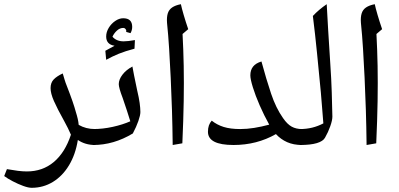

<svg xmlns="http://www.w3.org/2000/svg" viewBox="-40 -826 1901 915"><path d="M111 69Q95 69 70.5 60Q46 51 21 38Q-4 25 -20 13L-7 -20Q21 -15 44.5 -12Q68 -9 88 -9Q163 -9 216.5 -54Q270 -99 298 -184Q291 -200 283.5 -215.5Q276 -231 267 -247Q233 -308 217 -344.5Q201 -381 201 -406Q201 -432 216 -447.5Q231 -463 259 -476Q263 -463 267.5 -447.5Q272 -432 279 -415Q295 -374 305.5 -343.5Q316 -313 321 -294Q327 -275 330.5 -259.5Q334 -244 335 -231Q369 -211 413 -211Q421 -211 421 -203V-143Q421 -135 413 -135Q366 -135 331 -159Q320 -90 289 -38.5Q258 13 212 41Q166 69 111 69Z M404 -135Q396 -135 396 -143V-203Q396 -211 404 -211Q450 -211 497.5 -221.5Q545 -232 581 -248Q574 -271 565 -298.5Q556 -326 545 -358Q535 -384 530.5 -400.5Q526 -417 526 -425Q526 -447 543.5 -470Q561 -493 591 -509Q593 -495 599 -466.5Q605 -438 614 -394Q622 -361 625.5 -335.5Q629 -310 629 -292Q629 -277 619.5 -249.5Q610 -222 593 -190Q502 -135 404 -135ZM466 -541 462 -584 506 -608Q466 -614 466 -652Q466 -673 478 -693Q490 -713 509 -726Q528 -739 547 -739Q590 -739 590 -698Q590 -682 582 -668L561 -674L562 -678Q562 -683 558 -688Q554 -693 548 -693Q531 -693 517 -680Q503 -667 496 -651Q515 -629 549 -629Q559 -629 572.5 -630.5Q586 -632 603 -635L601 -594Q556 -582 526.5 -570Q497 -558 466 -541Z M783 -135Q782 -223 779.5 -303Q777 -383 773.5 -456Q770 -529 766 -594Q762 -659 756 -717Q754 -744 759.5 -762Q765 -780 780.5 -790.5Q796 -801 822 -806Q826 -787 835.5 -754.5Q845 -722 857 -687L830 -664Q834 -590 835.5 -512Q837 -434 835.5 -344Q834 -254 829 -143Z M1073 -135Q951 -135 951 -198Q951 -215 955.5 -228Q960 -241 969 -251Q994 -231 1026 -221Q1058 -211 1105 -211Q1137 -211 1171.5 -216.5Q1206 -222 1243 -232Q1218 -277 1197.5 -324Q1177 -371 1165 -410Q1153 -449 1153 -467Q1153 -492 1166 -508.5Q1179 -525 1206 -533Q1229 -448 1252 -379.5Q1275 -311 1309 -263Q1329 -234 1350 -222.5Q1371 -211 1399 -211Q1408 -211 1408 -203V-143Q1408 -135 1399 -135Q1359 -135 1328.5 -148.5Q1298 -162 1275 -187Q1184 -135 1073 -135Z M1390 -135Q1381 -135 1381 -143V-203Q1381 -211 1390 -211Q1450 -211 1501 -238Q1498 -276 1495 -313Q1492 -350 1489 -386Q1480 -480 1471 -571Q1462 -662 1451 -750Q1465 -765 1481.5 -779Q1498 -793 1517 -806Q1520 -752 1524 -681.5Q1528 -611 1534 -523Q1539 -450 1541 -386.5Q1543 -323 1544 -270Q1544 -253 1534 -224.5Q1524 -196 1509 -170Q1500 -153 1470 -144Q1440 -135 1390 -135Z M1707 -135Q1706 -223 1703.5 -303Q1701 -383 1697.5 -456Q1694 -529 1690 -594Q1686 -659 1680 -717Q1678 -744 1683.5 -762Q1689 -780 1704.5 -790.5Q1720 -801 1746 -806Q1750 -787 1759.5 -754.5Q1769 -722 1781 -687L1754 -664Q1758 -590 1759.5 -512Q1761 -434 1759.5 -344Q1758 -254 1753 -143Z"/></svg>

Font: Noto Naskh Arabic UI
Style: Regular
Weight: 400
Designer: Monotype Design Team, David Williams, Mohamad Dakak and Nizar Qandah
Foundry: Monotype Imaging Inc.
Version: Version 2.014